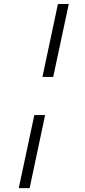

<svg xmlns="http://www.w3.org/2000/svg" viewBox="-20 -731 431 973"><path d="M195 -341 273.5 -710.5 328.6 -711 249.6 -341ZM75 222.5 154 -148H208.6L130.2 222.5Z"/></svg>

Font: Ysabeau
Style: Bold Italic
Weight: 700
Italic angle: -12°
Designer: Christian Thalmann (Catharsis Fonts)
Version: Version 2.002